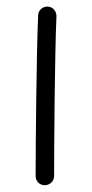

<svg xmlns="http://www.w3.org/2000/svg" viewBox="-20 -521 272 568"><path d="M121.1 -501.5C106 -502 93.3 -490.7 92.8 -475.6C87.9 -360.8 85.4 -101.6 85.4 0C85.4 15.1 97.2 26.9 112.3 26.9C127.4 26.9 140.1 15.1 140.1 0C140.1 -101.1 142.1 -360.4 147 -472.7C147.5 -487.8 136.2 -501 121.1 -501.5Z"/></svg>

Font: Mikhak Light
Style: Regular
Weight: 300
Designer: Amin Abedi
Version: Version 3.2